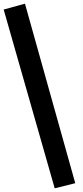

<svg xmlns="http://www.w3.org/2000/svg" viewBox="-32 -913 452 1046"><path d="M266 113 -12 -861 104 -893 378 85Z"/></svg>

Font: Wittgenstein Black
Style: Regular
Weight: 900
Designer: Jörg Drees
Foundry: Jörg Drees
Version: Version 1.303; ttfautohint (v1.8.4.7-5d5b)